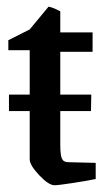

<svg xmlns="http://www.w3.org/2000/svg" viewBox="-20 -545 320 574"><path d="M184.1 -60.1 266.1 -58.1V-9.8Q237.3 -3.9 195.6 2.4Q153.8 8.8 143.1 8.8Q125.5 8.8 97.2 -21.2Q68.8 -51.3 68.8 -68.8V-212.9H6.8V-262.2H68.8V-395H4.9V-424.8L68.8 -457L125 -524.9Q128.9 -524.9 137.7 -521.5Q146.5 -518.1 153.3 -514.6L160.2 -511.2V-448.2H256.8V-390.1H160.2V-262.2H252.9L252 -212.9H160.2V-112.8Q160.2 -82 165 -71Q169.9 -60.1 184.1 -60.1Z"/></svg>

Font: Grenze
Style: Regular
Weight: 400
Designer: Renata Polastri
Foundry: Omnibus-Type
Version: Version 1.002;PS 001.002;hotconv 1.0.88;makeotf.lib2.5.64775